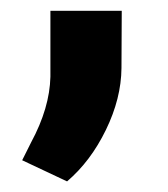

<svg xmlns="http://www.w3.org/2000/svg" viewBox="-20 -144 310 355"><path d="M104 191.4 21 152.3 37.6 119.1Q71.8 55.7 73.2 -2V-124H205.1L204.6 -18.1Q204.1 38.1 175.8 96.2Q147.5 154.3 104 191.4Z"/></svg>

Font: Sadagaat-English
Style: Regular
Weight: 900
Designer: Ahmed alsheikh
Foundry: Ahmed alsheikh Design
Version: Version 2.137;January 17, 2018;FontCreator 11.0.0.2408 64-bi